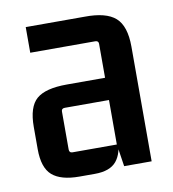

<svg xmlns="http://www.w3.org/2000/svg" viewBox="-63 -547 553 612"><g transform="rotate(-10 213.0 -241.5)"><path d="M196 8H146Q86 8 58 -16.5Q30 -41 30 -101V-173Q30 -238 59 -263Q88 -288 157 -288H293V-216H138Q127 -216 127 -206V-83Q127 -72 138 -72H281V-398Q281 -408 270 -408H60V-491H250Q320 -492 350.5 -465Q381 -438 381 -371V0H292L281 -72L287 -91Q287 -43 266 -17.5Q245 8 196 8Z"/></g></svg>

Font: Gemunu Libre ExtraLight SemiBold
Style: Regular
Weight: 600
Version: Version 1.100